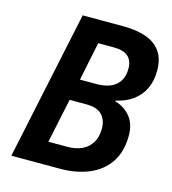

<svg xmlns="http://www.w3.org/2000/svg" viewBox="-107 -802 798 890"><g transform="rotate(15 292.0 -357.0)"><path d="M29 0 180 -714H373Q438 -714 484 -698Q530 -682 555 -647Q580 -612 580 -555Q580 -506 562 -468.5Q544 -431 510.5 -406.5Q477 -382 430 -372V-368Q475 -355 503 -320.5Q531 -286 531 -231Q531 -153 496 -101.5Q461 -50 400.5 -25Q340 0 263 0ZM269 -107Q310 -107 339.5 -121Q369 -135 385.5 -162.5Q402 -190 402 -230Q402 -270 379 -295Q356 -320 304 -320H223L178 -107ZM324 -423Q362 -423 389.5 -434Q417 -445 433 -469Q449 -493 449 -530Q449 -568 427 -588Q405 -608 357 -608H283L245 -423Z"/></g></svg>

Font: Noto Sans Display SemiBold
Style: Italic
Weight: 600
Italic angle: -12°
Designer: Monotype Design Team
Foundry: Monotype Imaging Inc.
Version: Version 2.003